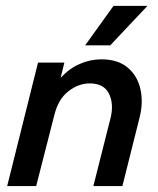

<svg xmlns="http://www.w3.org/2000/svg" viewBox="-20 -628 533 648"><path d="M4.2 0 108.3 -416.7H197.2L184.7 -365.3Q213.2 -396.5 249 -412.2Q284.7 -427.8 321.5 -427.8Q377.8 -427.8 410.8 -400Q443.8 -372.2 453.8 -327.8Q463.9 -283.3 451.4 -232.6L393.1 0H295.1L353.5 -231.2Q364.6 -277.8 347.6 -312.2Q330.6 -346.5 282.6 -346.5Q245.1 -346.5 211.1 -320.1Q177.1 -293.8 163.9 -241.7L102.1 0ZM267.4 -475 363.2 -608.3H477.8L352.1 -475Z"/></svg>

Font: Afacad Medium
Style: Italic
Weight: 500
Italic angle: -14°
Designer: Kristian Moeller
Foundry: Dicotype
Version: Version 1.000; ttfautohint (v1.8.4.7-5d5b)